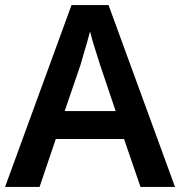

<svg xmlns="http://www.w3.org/2000/svg" viewBox="-20 -737 711 757"><path d="M534 0 469 -189H200L136 0H0L262 -717H408L670 0ZM374 -483Q370 -497 362 -521Q354 -545 346.5 -570.5Q339 -596 335 -613Q330 -593 322.5 -567Q315 -541 308 -518Q301 -495 298 -483L235 -299H436Z"/></svg>

Font: Noto Sans Kannada SemiBold
Style: Regular
Weight: 600
Designer: Jelle Bosma - Monotype Design Team
Foundry: Monotype Imaging Inc.
Version: Version 2.005; ttfautohint (v1.8.4.7-5d5b)